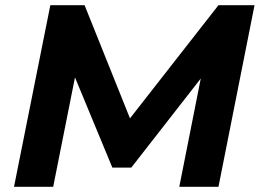

<svg xmlns="http://www.w3.org/2000/svg" viewBox="-20 -720 1003 740"><path d="M34 0 174 -700H306L505 -204L435 -205L822 -700H961L822 0H671L764 -469H794L486 -74H413L249 -470L278 -467L185 0Z"/></svg>

Font: MOST Montserrat
Style: Bold Italic
Weight: 700
Italic angle: -11.3°
Designer: Julieta Ulanovsky
Foundry: Julieta Ulanovsky
Version: Version 8.000;March 11, 2024;FontCreator 15.0.0.2926 64-bit